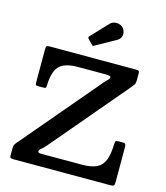

<svg xmlns="http://www.w3.org/2000/svg" viewBox="-141 -1110 1053 1217"><g transform="rotate(15 385.5 -501.5)"><path d="M104 -750H669.5Q681.5 -750 685.2 -745.8Q689 -741.5 689 -729V-688Q689 -667.5 682.8 -657.5Q676.5 -647.5 667.5 -637L244 -137Q232 -122.5 217.2 -110.8Q202.5 -99 202.5 -89.5Q202.5 -85 207 -82Q211.5 -79 224.5 -79H491Q551.5 -79 586.8 -95.8Q622 -112.5 637.5 -151.5Q653 -190.5 655 -257.5Q655.5 -270.5 658 -276.2Q660.5 -282 675 -282H706.5Q720 -282 723 -275Q726 -268 726 -256V-29.5Q726 -9 720.8 -4.5Q715.5 0 694.5 0H62.5Q48.5 0 43.8 -3.2Q39 -6.5 39 -21V-62Q39 -79.5 42.5 -87.5Q46 -95.5 53.5 -104L489.5 -618.5Q499.5 -630.5 510.8 -641Q522 -651.5 522 -662Q522 -671 487 -671H308Q247.5 -671 213 -654.5Q178.5 -638 163.8 -602.2Q149 -566.5 147 -508Q147 -493.5 143.5 -490.8Q140 -488 125 -488H95.5Q81.5 -488 78.8 -492.2Q76 -496.5 76 -509.5V-726.5Q76 -744 81.2 -747Q86.5 -750 104 -750ZM355 -830.5 326 -860.5Q318 -869.5 326 -877.5L430 -987.5Q440.5 -999 457.8 -1002.2Q475 -1005.5 492 -1000.2Q509 -995 518.5 -981Q535 -956.5 528.8 -934.5Q522.5 -912.5 503.5 -902L373 -829Q367 -825 363.5 -825Q360 -825 355 -830.5Z"/></g></svg>

Font: Besley SemiBold
Style: Regular
Weight: 600
Designer: Owen Earl
Foundry: indestructible type*
Version: Version 2.001; ttfautohint (v1.8.3)